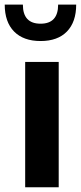

<svg xmlns="http://www.w3.org/2000/svg" viewBox="-43 -796 344 816"><path d="M64 -532.7H206.5V0H64ZM280.8 -776.4Q280.8 -702.6 241.5 -662.1Q202.1 -621.6 129.4 -621.6Q56.6 -621.6 16.8 -662.1Q-22.9 -702.6 -22.9 -776.4H54.2Q54.2 -695.3 129.4 -695.3Q204.1 -695.3 204.1 -776.4Z"/></svg>

Font: Estedad-FD Bold
Style: Regular
Weight: 700
Designer: Amin Abedi
Version: Version 7.3